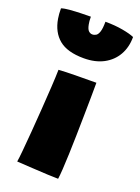

<svg xmlns="http://www.w3.org/2000/svg" viewBox="-171 -787 624 853"><g transform="rotate(20 141.0 -360.0)"><path d="M216 3.5Q200 3.5 166.5 2Q133 0.5 93.5 -2Q54 -4.5 19 -6.5Q21.5 -19.5 25.2 -58.8Q29 -98 33.2 -151.8Q37.5 -205.5 41.5 -263Q45.5 -320.5 48.5 -370.8Q51.5 -421 52 -452Q63 -453 87.8 -453.8Q112.5 -454.5 141.5 -454.8Q170.5 -455 195 -455.2Q219.5 -455.5 230 -455.5Q230 -426.5 229.5 -386Q229 -345.5 228.2 -299Q227.5 -252.5 226.5 -205.8Q225.5 -159 224 -117Q222.5 -75 220.5 -43.5Q218.5 -12 216 3.5ZM313.5 -702Q313.5 -653.5 292.5 -616.8Q271.5 -580 232.5 -559.2Q193.5 -538.5 139.5 -538.5Q62 -538.5 22.2 -571.2Q-17.5 -604 -27.5 -665Q-31 -685.5 -31 -712.5Q-16 -717.5 9.8 -719.5Q35.5 -721.5 62.2 -722.2Q89 -723 106.5 -723Q106.5 -712 107.2 -703Q108 -694 109.5 -687Q113.5 -666 121.5 -658.5Q129.5 -651 139 -651Q148.5 -651 156.8 -656.2Q165 -661.5 170 -677.2Q175 -693 175 -724Q221 -724 258 -717.2Q295 -710.5 313.5 -702Z"/></g></svg>

Font: Grandstander Thin Black
Style: Regular
Weight: 900
Version: Version 1.200